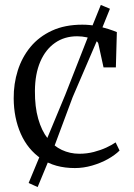

<svg xmlns="http://www.w3.org/2000/svg" viewBox="-20 -670 542 778"><path d="M283.5 11Q202.5 11 147.5 -26.5Q92.5 -64 64.2 -128Q36 -192 35.5 -271Q35 -330.5 52 -384.2Q69 -438 103.5 -479.8Q138 -521.5 190.5 -545.8Q243 -570 313.5 -570Q342.5 -570 369.8 -564.8Q397 -559.5 418.8 -552.5Q440.5 -545.5 453.5 -540L449.5 -397H399.5L378.5 -493Q377 -501 363.8 -507.8Q350.5 -514.5 331.5 -518.8Q312.5 -523 292.5 -523Q241 -523 202.8 -496.2Q164.5 -469.5 143.2 -420Q122 -370.5 121.5 -302Q121 -237 134.8 -188.8Q148.5 -140.5 173 -109.2Q197.5 -78 230.5 -62.5Q263.5 -47 301.5 -47Q332 -47 360 -54.2Q388 -61.5 410.8 -72Q433.5 -82.5 448.5 -93L464.5 -60Q446 -41.5 416.8 -25.2Q387.5 -9 352.8 1Q318 11 283.5 11ZM132.5 88 96 71.5 157 -75.5 244.5 -286 343.5 -538.5 388.5 -650 425.5 -634.5 380.5 -523 274.5 -276.5 194 -60.5Z"/></svg>

Font: Merriweather Light
Style: Regular
Weight: 300
Version: Version 2.100